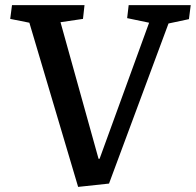

<svg xmlns="http://www.w3.org/2000/svg" viewBox="-20 -720 767 752"><path d="M366 -98H370L564 -631L478 -649L484 -700H727L720 -645L640 -628L407 -1L286 12L95 -631L20 -646L27 -700H311L305 -646L217 -633Z"/></svg>

Font: Literata 12pt Medium
Style: Italic
Weight: 500
Italic angle: -2°
Designer: Latin by Veronika Burian and Jose Scaglione. Greek by Irene Vlachou. Cyrillic by Vera Evstafieva
Foundry: TypeTogether
Version: Version 3.002